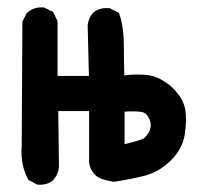

<svg xmlns="http://www.w3.org/2000/svg" viewBox="-20 -495 540 523"><path d="M288.6 0Q270.5 -2.9 258.3 -7.3Q246.1 -11.7 238.8 -19Q225.1 -32.7 222.7 -51.8V-52.2V-52.7V-192.4H138.7L140.6 -40V-39.6V-39.1Q139.6 -29.8 136 -21.5Q132.3 -13.2 126.5 -6.3V-5.9L126 -5.4Q108.9 10.3 83 7.8H81.1L79.1 6.8L59.6 -3.9L57.1 -5.4L55.7 -8.3Q35.2 -47.4 39.1 -97.2L41 -433.6V-436L42 -438L51.8 -457.5L52.7 -459L54.2 -460.4Q72.8 -477.1 98.6 -474.6H100.6L102.1 -473.6L121.6 -463.9L124.5 -462.4L126 -459.5L135.7 -439.9L136.7 -438V-435.5V-288.1H222.2L218.8 -425.3V-426.3V-426.8Q219.2 -429.2 219.7 -431.4Q220.2 -433.6 220.7 -435.8Q221.2 -438 221.9 -440.2Q222.7 -442.4 223.4 -444.3Q224.1 -446.3 225.3 -448.2Q226.6 -450.2 227.5 -452.1Q228.5 -454.1 230 -455.8Q231.4 -457.5 232.9 -459.5L233.4 -460L234.4 -460.9Q252 -475.1 277.3 -472.7H279.3L280.8 -471.7L300.3 -461.9L303.7 -460L305.2 -456.5Q317.4 -421.4 317.4 -367.7Q317.4 -323.2 318.8 -289.6Q346.7 -293.5 377 -291Q384.3 -290.5 391.8 -288.8Q399.4 -287.1 406.7 -284.2Q414.1 -281.2 420.9 -277.3Q427.7 -273.4 434.3 -268.8Q440.9 -264.2 447.3 -258.3Q462.9 -243.7 472.2 -228.5Q481.4 -213.4 484.4 -198.2Q489.3 -168.9 483.4 -129.4Q477.1 -87.9 443.4 -56.2Q410.2 -24.4 369.1 -15.1Q331.1 -5.9 291.5 0H290ZM372.1 -118.2Q396 -141.1 389.2 -164.1Q381.8 -187.5 366.2 -189.9Q348.1 -192.9 319.3 -190.9V-102.5Q339.8 -106.9 353.3 -111.1Q366.7 -115.2 372.1 -118.2Z"/></svg>

Font: NaikaiFont
Style: Bold
Weight: 700
Version: Version 1.89